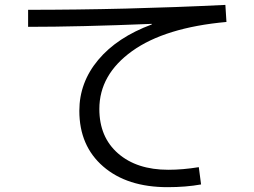

<svg xmlns="http://www.w3.org/2000/svg" viewBox="-20 -734 1040 787"><path d="M95.2 -693.8Q492.2 -693.8 903.8 -713.9L908.2 -644Q656.2 -621.1 521.7 -524.7Q387.2 -428.2 387.2 -287.1Q387.2 -171.9 464.1 -105Q541 -38.1 669.9 -38.1Q729 -38.1 794.9 -48.8L804.2 22Q742.2 33.2 667 33.2Q501 33.2 403.1 -51.5Q305.2 -136.2 305.2 -279.8Q305.2 -396 382.6 -488.5Q460 -581.1 602.1 -633.8V-636.2Q304.2 -624 95.2 -624Z"/></svg>

Font: WebKoruri
Style: Regular
Weight: 400
Foundry: lindwurm / mohemohe
Version: Version 1.00